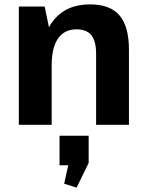

<svg xmlns="http://www.w3.org/2000/svg" viewBox="-20 -570 669 877"><path d="M419 -324Q419 -382 397.5 -409Q376 -436 329 -436Q274 -436 245 -394Q216 -352 216 -270L164 -194V-253Q164 -399 222.5 -474.5Q281 -550 391 -550Q483 -550 526 -499.5Q569 -449 569 -343V0H419ZM66 -540H184L216 -386V0H66ZM385 50V174L330 287L273 269L310 103L372 185H252V50Z"/></svg>

Font: Pathway Extreme SemiCondensed
Style: Bold
Weight: 700
Width: 4
Version: Version 1.001;gftools[0.9.26]